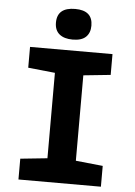

<svg xmlns="http://www.w3.org/2000/svg" viewBox="-61 -984 723 1030"><g transform="rotate(5 300.0 -469.0)"><path d="M78 0V-112L223 -127V-587L78 -602V-714H522V-602L376 -587V-127L522 -112V0ZM302 -773Q256 -773 230.5 -794Q205 -815 205 -856Q205 -938 302 -938Q396 -938 396 -856Q396 -817 373 -795Q350 -773 302 -773Z"/></g></svg>

Font: Noto Sans Mono ExtraBold
Style: Regular
Weight: 800
Designer: Monotype Design Team
Foundry: Monotype Imaging Inc.
Version: Version 2.014